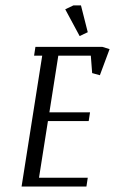

<svg xmlns="http://www.w3.org/2000/svg" viewBox="-20 -684 422 704"><path d="M59.1 0 134.8 -480H105L109.9 -512.2H355L381.8 -503.9L346.2 -408.2L317.9 -416L313 -480H193.8L161.1 -272H310.1L305.2 -240.2H155.8L123 -32.2H301.8L296.9 0ZM219.2 -649.9 249 -664.1H276.9L301.8 -565.9L272 -551.8Z"/></svg>

Font: Gawaa
Style: Italic
Weight: 400
Designer: T. Christopher White
Version: Version 1.0